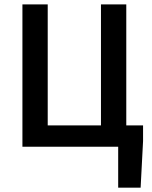

<svg xmlns="http://www.w3.org/2000/svg" viewBox="-20 -674 696 882"><path d="M522.9 188V0H83V-653.8H199.2V-98.1H443.8V-653.8H560.1V-98.1H637.2V-25.9L626 188Z"/></svg>

Font: Source Sans 3 Semibold
Style: Regular
Weight: 600
Designer: Paul D. Hunt
Foundry: Adobe
Version: Version 3.052;hotconv 1.1.0;makeotfexe 2.6.0